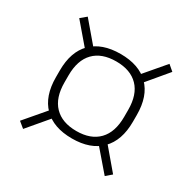

<svg xmlns="http://www.w3.org/2000/svg" viewBox="-115 -666 710 709"><g transform="rotate(30 240.5 -311.0)"><path d="M240.5 -130.5Q161.5 -130.5 119 -173.5Q76.5 -216.5 76.5 -297V-325.5Q76.5 -406 119.2 -448.5Q162 -491 241 -491Q320 -491 362.5 -448.5Q405 -406 405 -325.5V-297Q405 -216.5 362.2 -173.5Q319.5 -130.5 240.5 -130.5ZM241 -162.5Q302 -162.5 335 -196.8Q368 -231 368 -296.5V-326Q368 -391 335 -425Q302 -459 241 -459Q179.5 -459 146.5 -425Q113.5 -391 113.5 -326V-296.5Q113.5 -231 146.5 -196.8Q179.5 -162.5 241 -162.5ZM356 -189.5 439 -91.5 415 -71 331.5 -168ZM149.5 -168.5 67 -71 42 -91.5 126.5 -190.5ZM124 -433 42 -529 66.5 -549.5 148.5 -453ZM331.5 -451.5 415 -549.5 439 -529 356.5 -430.5Z"/></g></svg>

Font: Anek Odia Medium ExtraLight
Style: Regular
Weight: 250
Version: Version 1.003